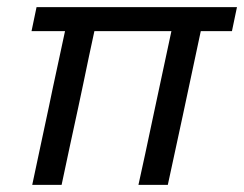

<svg xmlns="http://www.w3.org/2000/svg" viewBox="-20 -516 682 536"><path d="M70 0Q81.5 -54.5 92.8 -107.2Q104 -160 117 -220.5L127 -268.5Q137 -315 145.5 -354.5Q154 -393.5 161.5 -429H68L82 -496H641.5L627.5 -429H540.5L490.5 -194.5Q480.5 -148.5 470 -99.5Q459.5 -50 448.5 0H366.5Q374.5 -36.5 385.5 -87Q396 -137.5 407.5 -190.5Q418.5 -243.5 431 -300.5Q443 -357 458.5 -429H243.5Q236 -394 228.2 -357.8Q220.5 -321.5 212.5 -282.5L198.5 -216.5Q186 -159.5 174.8 -107Q163.5 -54.5 152 0Z"/></svg>

Font: Heraclito
Style: Italic
Weight: 400
Italic angle: -12°
Designer: Kostas Bartsokas (font) & Cristiano Sobral (main changes)
Foundry: Kostas Bartsokas (font) & Cristiano Sobral (main changes)
Version: Version 1.00;July 8, 2020;FontCreator 13.0.0.2655 64-bit